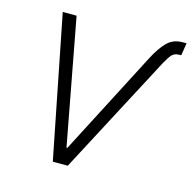

<svg xmlns="http://www.w3.org/2000/svg" viewBox="-107 -843 947 949"><g transform="rotate(15 366.0 -368.0)"><path d="M572.8 -617.2Q603 -675.3 633.8 -705.8Q664.6 -736.3 711.9 -736.3H732.4L722.2 -672.4H713.4Q687.5 -672.4 673.8 -656.7Q660.2 -641.1 643.1 -609.4L321.8 0H245.1L101.1 -727.5H171.9L292.5 -84.5H296.9Z"/></g></svg>

Font: Inter 16pt Light
Style: Italic
Weight: 300
Italic angle: -9.3988°
Version: Version 4.001;git-66647c0bb